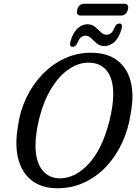

<svg xmlns="http://www.w3.org/2000/svg" viewBox="-20 -992 727 1025"><path d="M465 -710.5Q550.5 -710.5 604.2 -671Q658 -631.5 677.2 -559Q696.5 -486.5 678 -387.5Q666 -303.5 632.5 -230.8Q599 -158 547.5 -103.2Q496 -48.5 430 -17.8Q364 13 286.5 13Q205 13 151.8 -26.8Q98.5 -66.5 78.2 -141Q58 -215.5 76 -319Q86.5 -399 120.5 -470Q154.5 -541 206.5 -595Q258.5 -649 324.5 -679.8Q390.5 -710.5 465 -710.5ZM299.5 -40Q381.5 -40 453.5 -117.5Q525.5 -195 564 -346Q574.5 -388 579.5 -424Q584.5 -460 584.5 -490Q584.5 -572 549.8 -614.8Q515 -657.5 452.5 -657.5Q398 -657.5 346.5 -622Q295 -586.5 254 -519.8Q213 -453 189.5 -359.5Q168.5 -274.5 169.5 -210.5Q171 -127 206.2 -83.5Q241.5 -40 299.5 -40ZM537.5 -746Q514 -746 497.2 -760Q480.5 -774 466.8 -787.8Q453 -801.5 436.5 -801.5Q407.5 -801.5 392 -760.5Q382.5 -742 367.5 -742Q348.5 -742 356 -770Q368.5 -816 393 -839.2Q417.5 -862.5 447 -862.5Q471 -862.5 487.5 -848.5Q504 -834.5 518 -820.5Q532 -806.5 549 -806.5Q578 -806.5 593 -848Q601.5 -866.5 617.5 -866.5Q636.5 -866.5 629 -838.5Q616.5 -792 591.8 -769Q567 -746 537.5 -746ZM392.5 -940.5Q401 -972 429 -972H643Q671 -972 662.5 -940.5Q654 -909 626 -909H412Q384 -909 392.5 -940.5Z"/></svg>

Font: Fraunces 144pt S100
Style: Italic
Weight: 400
Italic angle: -16°
Version: Version 1.000; ttfautohint (v1.8.3)